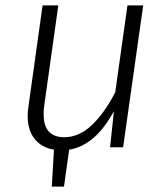

<svg xmlns="http://www.w3.org/2000/svg" viewBox="-20 -543 617 708"><path d="M508 -523 434 0H386L400 -133Q332 -7 235 9L216 145H171L179 9Q133 1 107.5 -31Q82 -63 82 -116Q82 -133 85 -151L137 -523H195L143 -153Q141 -141 141 -121Q141 -37 217 -37Q272 -37 319.5 -82.5Q367 -128 405 -203L450 -523Z"/></svg>

Font: Fira Sans Light
Style: Italic
Weight: 300
Italic angle: -8°
Designer: bBox Type GmbH & Carrois Corporate GbR & Edenspiekermann AG
Foundry: bBox Type GmbH & Carrois Corporate GbR & Edenspiekermann AG
Version: Version 4.301